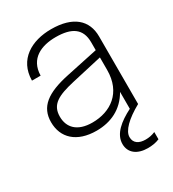

<svg xmlns="http://www.w3.org/2000/svg" viewBox="-181 -632 850 943"><g transform="rotate(-30 244.5 -160.0)"><path d="M397 0C332 33 279 75 279 132C279 183 319 212 378 212C400 212 423 209 444 200V159C425 167 408 170 389 170C353 170 326 155 326 120C326 84 370 41 444 0V-383C444 -475 382 -532 257 -532C147 -532 51 -479 50 -360H99C101 -456 177 -487 257 -487C348 -487 396 -455 396 -378V-333L217 -295C89 -268 29 -223 29 -136C29 -48 90 12 203 12C283 12 354 -20 397 -96ZM80 -138C80 -207 128 -231 224 -253L396 -292V-221C396 -92 308 -33 205 -33C119 -33 80 -77 80 -138Z"/></g></svg>

Font: Aspekta 200
Style: Regular
Weight: 200
Designer: Ivo Dolenc
Version: Version 2.000